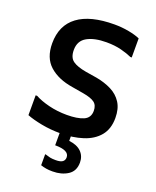

<svg xmlns="http://www.w3.org/2000/svg" viewBox="-175 -832 960 1182"><g transform="rotate(20 305.0 -241.5)"><path d="M59 -156H69Q105 -136 161 -122Q217 -108 280 -108Q348 -108 388 -125Q428 -142 428 -188Q428 -225 405 -242Q382 -259 330 -268L254 -281Q158 -296 101.5 -346.5Q45 -397 45 -492Q45 -610 127 -671Q209 -732 367 -732Q415 -732 460.5 -723.5Q506 -715 535 -702V-577H526Q498 -590 455.5 -601Q413 -612 358 -612Q279 -612 231.5 -585.5Q184 -559 184 -499Q184 -449 213 -428.5Q242 -408 300 -398L374 -386Q429 -376 473 -354Q517 -332 542.5 -292.5Q568 -253 568 -192Q568 -120 530.5 -75Q493 -30 427.5 -9Q362 12 280 12Q215 12 156 0.5Q97 -11 59 -26ZM349 -24V37Q402 43 429.5 70.5Q457 98 457 140Q457 196 416 222.5Q375 249 316 249Q292 249 274 246Q256 243 238 237V165H242Q260 171 274 174Q288 177 311 177Q342 177 355.5 167Q369 157 369 138Q369 92 277 92V-24Z"/></g></svg>

Font: Kufam SemiBold
Style: Regular
Weight: 600
Designer: Wael Morcos, Artur Schmal
Foundry: Original Type
Version: Version 1.300; ttfautohint (v1.8.3)